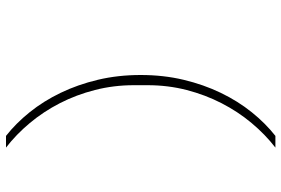

<svg xmlns="http://www.w3.org/2000/svg" viewBox="-169 -631 938 640"><g transform="rotate(-90 300.0 -311.0)"><path d="M370 -311Q370 -235 354 -168Q338 -101 310.5 -44Q283 13 246 59Q209 105 167 138H128Q172 104 210 58.5Q248 13 276 -41.5Q304 -96 320 -158Q336 -220 336 -288V-334Q336 -401 320 -463.5Q304 -526 276 -580.5Q248 -635 210 -680.5Q172 -726 128 -760H167Q209 -727 246 -681Q283 -635 310.5 -578Q338 -521 354 -454Q370 -387 370 -311Z"/></g></svg>

Font: IBM Plex Mono ExtraLight
Style: Regular
Weight: 200
Monospace: yes
Designer: Mike Abbink, Paul van der Laan, Pieter van Rosmalen
Foundry: Bold Monday
Version: Version 2.3